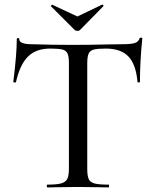

<svg xmlns="http://www.w3.org/2000/svg" viewBox="-20 -818 677 838"><path d="M590.8 -460.9Q590.8 -458 585.4 -458Q580.1 -458 580.1 -460.9Q573.2 -538.1 540 -572Q506.8 -606 441.9 -606Q404.8 -606 388.9 -601.6Q373 -597.2 366.9 -584Q360.8 -570.8 360.8 -542V-81.1Q360.8 -50.3 367.4 -36.1Q374 -22 393.1 -17.1Q412.1 -12.2 454.1 -12.2Q456.1 -12.2 456.1 -6.1Q456.1 0 454.1 0Q418.9 0 398.9 -1L319.8 -2L243.2 -1Q222.2 0 187 0Q184.1 0 184.1 -6.1Q184.1 -12.2 187 -12.2Q228 -12.2 247.1 -17.6Q266.1 -22.9 273.4 -36.9Q280.8 -50.8 280.8 -81.1V-543.9Q280.8 -571.8 274.4 -585Q268.1 -598.1 251.5 -602.1Q234.9 -606 199.2 -606Q137.2 -606 102.1 -571Q66.9 -536.1 49.8 -460Q49.8 -458 43.9 -458Q38.1 -458 38.1 -460.9Q53.2 -580.1 53.2 -647Q53.2 -651.9 58.6 -651.9Q64 -651.9 64 -647Q64 -625 118.2 -625Q205.1 -622.1 292 -622.1Q378.9 -622.1 444.8 -624L513.2 -625Q550.3 -625 567.1 -629.9Q584 -634.8 588.9 -649.9Q589.8 -653.8 595.5 -653.8Q601.1 -653.8 601.1 -649.9Q590.8 -548.8 590.8 -460.9ZM202.1 -790.5V-791Q202.1 -793 204.6 -795.4Q207 -797.9 209 -796.9L317.9 -746.1L425.8 -797.9Q427.7 -798.8 430.4 -795.4Q433.1 -792 431.2 -791L329.1 -687Q325.2 -683.1 317.6 -683.1Q310.1 -683.1 306.2 -687L203.1 -790Q202.1 -790 202.1 -790.5Z"/></svg>

Font: Cormorant-Medium
Style: Regular
Weight: 500
Designer: Christian Thalmann (Catharsis Fonts)
Version: Version 3.000